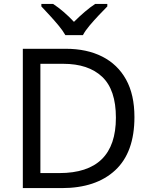

<svg xmlns="http://www.w3.org/2000/svg" viewBox="-20 -964 770 984"><path d="M669 -364Q669 -183 570.5 -91.5Q472 0 296 0H97V-714H317Q425 -714 504 -674Q583 -634 626 -556.5Q669 -479 669 -364ZM574 -361Q574 -504 503.5 -570.5Q433 -637 304 -637H187V-77H284Q574 -77 574 -361ZM315 -784Q302 -807 280 -833.5Q258 -860 234 -886Q210 -912 192 -931V-944H252Q278 -927 306 -903Q334 -879 359 -852Q386 -879 414 -903Q442 -927 468 -944H530V-931Q511 -912 486.5 -886Q462 -860 439.5 -833.5Q417 -807 405 -784Z"/></svg>

Font: Noto Sans Meroitic
Style: Regular
Weight: 400
Designer: Monotype Design Team
Foundry: Monotype Imaging Inc.
Version: Version 2.002; ttfautohint (v1.8.4.7-5d5b)